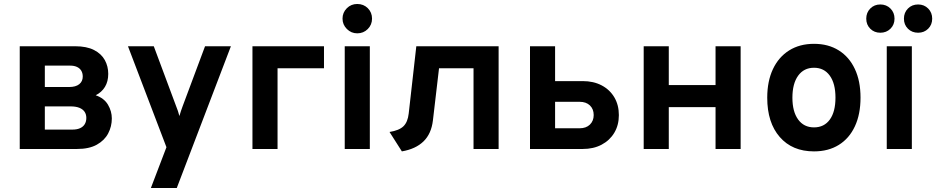

<svg xmlns="http://www.w3.org/2000/svg" viewBox="-20 -741 4657 955"><path d="M78.2 0V-511H353.2Q411.4 -511 447.9 -492.1Q484.3 -473.3 501.4 -442.1Q518.4 -411 518.4 -373.6Q518.4 -335.6 502 -308.8Q485.7 -282 456 -267.2Q498 -252.6 517.1 -220.1Q536.2 -187.6 536.2 -151.8Q536.2 -112 518 -77.3Q499.9 -42.7 461.7 -21.4Q423.5 0 363 0ZM203 -96.4H340Q363.1 -96.4 378.5 -103.5Q393.9 -110.6 401.6 -123.6Q409.4 -136.6 409.4 -154.6Q409.4 -172 400.8 -184.9Q392.1 -197.8 374.8 -204.8Q357.5 -211.8 331.2 -211.8H203ZM203 -308.2H323.6Q356.6 -308.2 374.1 -322.2Q391.6 -336.3 391.6 -360.2Q391.6 -376.8 384.4 -389.1Q377.1 -401.4 363.1 -408Q349 -414.6 329.2 -414.6H203Z M730.5 194 807.9 -8.8 616.5 -511H744.9L856.3 -212.2Q860.9 -201.4 865 -188.9Q869.1 -176.4 872.3 -163.8Q875.7 -176.4 880 -188.8Q884.2 -201.1 888.3 -212.2L999.9 -511H1128.5L859.3 194Z M1235.7 0V-511H1591.5V-401.4H1360.5V0Z M1694.7 0V-511H1819.5V0ZM1756.9 -575.2Q1726.9 -575.2 1705.3 -596.8Q1683.7 -618.4 1683.7 -648.4Q1683.7 -678.5 1705 -699.9Q1726.3 -721.2 1756.9 -721.2Q1788.5 -721.2 1809.5 -700.2Q1830.5 -679.1 1830.5 -648.4Q1830.5 -617.8 1809.2 -596.5Q1787.9 -575.2 1756.9 -575.2Z M1978.9 12 1917.5 -84.6Q1965.3 -92.1 1986.8 -113Q2008.2 -133.9 2012.9 -176.4L2050.7 -511H2460.1V0H2335.3V-401.4H2163.7L2133.3 -142Q2125.5 -75.7 2086.6 -37.8Q2047.6 0.2 1978.9 12Z M2616.2 0V-511H2741V-337.6H2878.6Q2932 -337.6 2972.5 -316.4Q3013 -295.1 3035.6 -257Q3058.2 -218.8 3058.2 -168.4Q3058.2 -118.5 3035.4 -80.5Q3012.7 -42.6 2972.3 -21.3Q2931.9 0 2878.6 0ZM2741 -103H2863.4Q2895.3 -103 2914.2 -121.3Q2933 -139.7 2933 -168.8Q2933 -198.5 2914.2 -216.6Q2895.3 -234.6 2863.4 -234.6H2741Z M3181.7 0V-511H3306.5V-317.8H3539.1V-511H3663.9V0H3539.1V-208.2H3306.5V0Z M4028.8 12Q3920.8 12 3858.5 -59.5Q3796.2 -130.9 3796.2 -255Q3796.2 -337.2 3824.6 -397.4Q3853 -457.5 3905.2 -490.2Q3957.5 -523 4028.8 -523Q4100 -523 4151.9 -490.4Q4203.9 -457.9 4232 -397.9Q4260.2 -337.9 4260.2 -255.4Q4260.2 -172.6 4232.2 -112.7Q4204.3 -52.7 4152.4 -20.4Q4100.4 12 4028.8 12ZM4028.8 -107.4Q4079.5 -107.4 4107.6 -146.4Q4135.6 -185.3 4135.6 -255.4Q4135.6 -325.7 4107.2 -364.9Q4078.9 -404 4028.8 -404Q3978.5 -404 3949.9 -364.5Q3921.4 -325 3921.4 -255Q3921.4 -185.8 3949.9 -146.6Q3978.5 -107.4 4028.8 -107.4Z M4390.7 0V-511H4515.5V0ZM4546.7 -578.2Q4516.1 -578.2 4496.1 -598.1Q4476.1 -618 4476.1 -648.2Q4476.1 -678.4 4496.1 -698.6Q4516.1 -718.8 4546.7 -718.8Q4576.6 -718.8 4596.7 -698.6Q4616.7 -678.4 4616.7 -648.2Q4616.7 -618 4596.7 -598.1Q4576.6 -578.2 4546.7 -578.2ZM4358.7 -578.2Q4328.7 -578.2 4308.7 -598.1Q4288.7 -618 4288.7 -648.2Q4288.7 -678.4 4308.7 -698.6Q4328.7 -718.8 4358.7 -718.8Q4388.9 -718.8 4409.1 -698.6Q4429.3 -678.4 4429.3 -648.2Q4429.3 -618 4409.1 -598.1Q4388.9 -578.2 4358.7 -578.2Z"/></svg>

Font: Overpass
Style: Regular
Weight: 400
Designer: Delve Withrington, Dave Bailey, Thomas Jockin
Foundry: Delve Fonts LLC
Version: Version 4.000